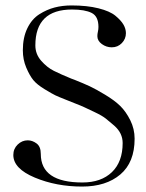

<svg xmlns="http://www.w3.org/2000/svg" viewBox="-20 -683 537 706"><path d="M243 -663Q300 -663 342 -652.5Q384 -642 404.5 -625Q425 -608 434 -592.5Q443 -577 443 -561Q443 -540 428 -524.5Q413 -509 391 -509Q371 -509 354.5 -521Q338 -533 338 -550Q338 -558 340 -566.5Q342 -575 342 -584Q342 -623 317 -635.5Q292 -648 245 -648Q110 -648 110 -516Q110 -484 131.5 -459.5Q153 -435 178 -422.5Q203 -410 242 -394Q249 -391 253 -390Q288 -376 309.5 -366Q331 -356 366 -335Q401 -314 422 -293.5Q443 -273 459 -241Q475 -209 475 -173Q475 -86 422.5 -41.5Q370 3 282 3Q187 3 108 -30Q29 -63 29 -113Q29 -136 45 -151.5Q61 -167 82 -167Q99 -167 114.5 -155.5Q130 -144 130 -117Q130 -12 283 -12Q352 -12 391.5 -50Q431 -88 431 -157Q431 -175 423.5 -191Q416 -207 399.5 -221.5Q383 -236 369 -247Q355 -258 329.5 -270Q304 -282 291.5 -288Q279 -294 253 -304Q227 -314 223 -316Q195 -327 183.5 -332.5Q172 -338 144 -355Q116 -372 102.5 -388.5Q89 -405 76.5 -434.5Q64 -464 64 -498Q64 -545 80.5 -579Q97 -613 124.5 -630.5Q152 -648 181 -655.5Q210 -663 243 -663Z"/></svg>

Font: kawoszeh
Style: Medium
Weight: 500
Version: Version 000.030